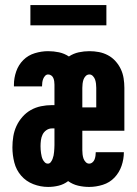

<svg xmlns="http://www.w3.org/2000/svg" viewBox="-20 -730 540 758"><path d="M170 8Q140 8 111.5 -3Q83 -14 63.5 -36.5Q44 -59 36.5 -88.5Q29 -118 29 -148Q29 -170 32.5 -191.5Q36 -213 45 -232.5Q54 -252 68.5 -268.5Q83 -285 101.5 -295.5Q120 -306 141.5 -310.5Q163 -315 185 -315H195V-396Q195 -403 194 -409.5Q193 -416 190.5 -422Q188 -428 182.5 -432Q177 -436 170 -436Q163 -436 158 -430.5Q153 -425 150.5 -418.5Q148 -412 147 -405Q146 -398 146 -391V-389H35V-396Q35 -422 44 -448Q53 -474 72 -493Q91 -512 117.5 -520Q144 -528 170 -528Q192 -528 213 -523.5Q234 -519 252 -507Q270 -519 291 -523.5Q312 -528 333 -528Q352 -528 370.5 -524.5Q389 -521 406 -512Q423 -503 436 -488.5Q449 -474 457 -457Q465 -440 468 -421Q471 -402 471 -383V-214H305V-137Q305 -129 306 -120.5Q307 -112 309.5 -104.5Q312 -97 318 -90.5Q324 -84 332 -84Q339 -84 345 -89Q351 -94 353.5 -101Q356 -108 357 -115Q358 -122 358 -129H469Q469 -102 460 -75.5Q451 -49 432 -29Q413 -9 386 -0.5Q359 8 332 8Q310 8 288.5 3Q267 -2 249 -15Q232 -2 211.5 3Q191 8 170 8ZM305 -306H360V-383Q360 -391 359 -399.5Q358 -408 355.5 -415.5Q353 -423 347 -429.5Q341 -436 333 -436Q324 -436 318 -429.5Q312 -423 309.5 -415.5Q307 -408 306 -399.5Q305 -391 305 -383ZM169 -84Q176 -84 180.5 -90Q185 -96 187.5 -102.5Q190 -109 191.5 -116Q193 -123 193.5 -130Q194 -137 194.5 -143.5Q195 -150 195 -157V-223H185Q173 -223 163 -216Q153 -209 148 -198.5Q143 -188 141.5 -176Q140 -164 140 -153Q140 -146 140.5 -139Q141 -132 142 -125.5Q143 -119 144.5 -112.5Q146 -106 149 -100Q152 -94 157 -89Q162 -84 169 -84ZM400 -630H100V-710H400Z"/></svg>

Font: Iosevka Curly Slab Heavy
Style: Regular
Weight: 900
Monospace: yes
Designer: Belleve Invis
Foundry: Belleve Invis
Version: Version 22.1.2; ttfautohint (v1.8.4)